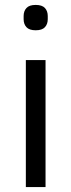

<svg xmlns="http://www.w3.org/2000/svg" viewBox="-20 -760 290 780"><path d="M125 -637Q99 -637 87.5 -649.5Q76 -662 76 -682V-695Q76 -715 87.5 -727.5Q99 -740 125 -740Q151 -740 162.5 -727.5Q174 -715 174 -695V-682Q174 -662 162.5 -649.5Q151 -637 125 -637ZM85 -516H165V0H85Z"/></svg>

Font: IBM Plex Sans Hebrew
Style: Regular
Weight: 400
Designer: Mike Abbink, Paul van der Laan, Pieter van Rosmalen, Yanek Iontef
Foundry: Bold Monday
Version: Version 1.2